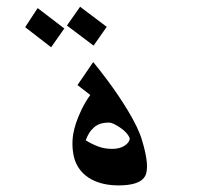

<svg xmlns="http://www.w3.org/2000/svg" viewBox="-20 -526 662 570"><path d="M170.9 -441.4 131.8 -385.7 54.7 -445.3 91.8 -502ZM296.9 -446.3 257.8 -390.6 178.7 -450.2 217.8 -505.9ZM401.4 -110.4Q425.8 -30.3 410.6 -2.9Q395.5 24.4 332 24.4Q285.2 24.4 252 6.8Q213.9 -13.7 201.2 -53.7Q191.4 -88.9 197.3 -127.9Q203.1 -160.2 219.7 -195.3Q230.5 -219.7 248 -244.1L210 -273.4L256.8 -341.8Q274.4 -320.3 300.8 -285.2Q334 -240.2 359.4 -198.2Q391.6 -144.5 401.4 -110.4ZM365.2 -115.2Q359.4 -131.8 336.9 -147Q314.5 -162.1 303.7 -162.1Q271.5 -162.1 255.9 -144.5Q244.1 -134.8 234.4 -109.4Q252 -98.6 271 -91.3Q290 -84 313.5 -84Q335 -84 349.6 -93.3Q364.3 -102.5 365.2 -115.2Z"/></svg>

Font: Thabit-Bold-Oblique
Style: Bold Oblique
Weight: 700
Designer: Regenerated by Nadim Shaikli
Foundry: MAK Alagha
Version: 0.01